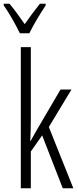

<svg xmlns="http://www.w3.org/2000/svg" viewBox="-46 -1014 420 1034"><path d="M200 -994H169C137 -953 116 -926 87 -884C60 -923 29 -966 5 -994H-26V-985C2 -946 38 -882 61 -835H112C135 -882 172 -943 200 -985ZM120 -760H66V0H120V-198L181 -285L292 0H349L217 -330L339 -532H280L151 -312C140 -293 131 -277 119 -255H117C119 -295 120 -330 120 -372Z"/></svg>

Font: Noto Sans Display Condensed Light
Style: Regular
Weight: 300
Width: 3
Designer: Monotype Design Team
Foundry: Monotype Imaging Inc.
Version: Version 1.900